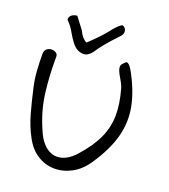

<svg xmlns="http://www.w3.org/2000/svg" viewBox="-121 -916 899 1024"><g transform="rotate(15 328.5 -404.5)"><path d="M463 -77Q423 -27 373 -5.5Q323 16 272.5 11Q222 6 180.5 -25.5Q139 -57 115 -114Q89 -174 77 -240Q65 -306 56 -373Q49 -420 50 -468.5Q51 -517 55 -563Q57 -583 69 -591Q81 -599 95.5 -598.5Q110 -598 121 -589.5Q132 -581 130 -566Q120 -466 123.5 -366.5Q127 -267 161 -169Q164 -159 168 -148.5Q172 -138 177 -128Q213 -60 268 -54Q323 -48 378 -100Q444 -162 477.5 -221Q511 -280 517.5 -346Q524 -412 508 -495Q505 -511 496.5 -529Q488 -547 480 -565Q472 -583 471 -598.5Q470 -614 483 -624L495 -634Q501 -639 508.5 -633.5Q516 -628 522 -618Q528 -608 531 -601Q576 -500 585 -414.5Q594 -329 564.5 -247.5Q535 -166 463 -77ZM255 -621Q232 -627 217 -643.5Q202 -660 188 -687Q163 -741 151 -756Q137 -773 137 -776Q137 -790 149.5 -799Q162 -808 182 -808L226 -738Q239 -699 266 -682Q334 -736 368 -772Q371 -776 382.5 -787.5Q394 -799 408 -810Q422 -821 430 -821Q448 -811 448 -793Q448 -777 435 -765Q349 -689 316 -645Q287 -612 255 -621Z"/></g></svg>

Font: Mynerve
Style: Regular
Weight: 400
Designer: Carolina Short
Foundry: Carolina Short
Version: Version 1.000; ttfautohint (v1.8.4.7-5d5b)